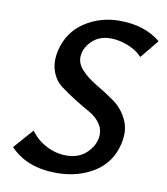

<svg xmlns="http://www.w3.org/2000/svg" viewBox="-77 -730 696 802"><g transform="rotate(10 270.5 -329.0)"><path d="M365 -166Q371 -199 354 -225.5Q337 -252 306.5 -269Q276 -286 241.5 -307.5Q207 -329 178 -351Q149 -373 136 -411Q123 -449 134 -498Q153 -578 218.5 -621.5Q284 -665 367 -665Q473 -665 541 -609L477 -531Q453 -557 415 -571.5Q377 -586 343 -586Q296 -586 266.5 -559Q237 -532 232 -499Q226 -464 252.5 -435Q279 -406 318.5 -383Q358 -360 396 -333Q434 -306 455 -261.5Q476 -217 462 -159Q443 -78 375 -35.5Q307 7 216 7Q90 7 19 -68L92 -151Q117 -115 158 -93.5Q199 -72 243 -72Q294 -72 326 -100.5Q358 -129 365 -166Z"/></g></svg>

Font: EauTestInfant Semibold
Style: Italic
Weight: 600
Italic angle: -12°
Designer: Christian Thalmann (Catharsis Fonts)
Version: Version 0.001;PS 000.001;hotconv 1.0.88;makeotf.lib2.5.64775